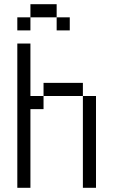

<svg xmlns="http://www.w3.org/2000/svg" viewBox="-20 -895 540 915"><path d="M312.5 -750V-812.5H250V-750ZM62.5 -687.5V0H125Q125 0 125 -375H187.5V-437.5H125Q125 -437.5 125 -687.5ZM375 -437.5V0H437.5V-437.5ZM187.5 -437.5H375V-500H187.5ZM125 -812.5H62.5V-750H125ZM125 -812.5H250V-875H125Z"/></svg>

Font: Unifont
Style: Regular
Weight: 500
Version: Version 13.0.05